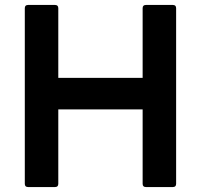

<svg xmlns="http://www.w3.org/2000/svg" viewBox="-20 -754 810 774"><path d="M93 0Q80 0 80 -13V-721Q80 -734 93 -734H202Q215 -734 215 -721V-440H555V-721Q555 -734 568 -734H677Q690 -734 690 -721V-13Q690 0 677 0H568Q555 0 555 -13V-313H215V-13Q215 0 202 0Z"/></svg>

Font: LINE Seed Sans TH App
Style: Bold
Weight: 700
Designer: Dalton Maag Ltd | Thai characters by Cadson Demak Co.,Ltd.
Foundry: Dalton Maag Ltd
Version: Version 1.003